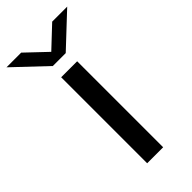

<svg xmlns="http://www.w3.org/2000/svg" viewBox="-290 -779 832 832"><g transform="rotate(-45 126.0 -362.5)"><path d="M77 0V-527H175V0ZM-60 -725H30L148 -613H101L220 -725H312L165 -587H86Z"/></g></svg>

Font: Archivo Expanded
Style: Regular
Weight: 400
Width: 7
Designer: Hector Gatti
Foundry: Omnibus-Type
Version: Version 2.001